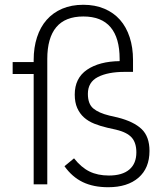

<svg xmlns="http://www.w3.org/2000/svg" viewBox="-20 -772 682 804"><path d="M606 -140Q606 -68 560 -28Q514 12 433 12Q371 12 326.5 -9.5Q282 -31 250 -76L290 -109Q320 -71 354.5 -54Q389 -37 436 -37Q492 -37 521.5 -62Q551 -87 551 -134Q551 -174 531.5 -196Q512 -218 466 -229L430 -237Q400 -244 375 -254Q350 -264 332 -280Q314 -296 303.5 -319.5Q293 -343 293 -376Q293 -445 344.5 -480Q396 -515 481 -516V-525Q481 -613 443 -658Q405 -703 329 -703Q253 -703 215.5 -658Q178 -613 178 -525V0H121V-462H33V-512H121V-521Q121 -573 135 -616Q149 -659 175.5 -689Q202 -719 240.5 -735.5Q279 -752 329 -752Q378 -752 417 -735.5Q456 -719 482.5 -689Q509 -659 523 -616Q537 -573 537 -521V-471H502Q432 -471 390 -449.5Q348 -428 348 -379Q348 -337 370.5 -318Q393 -299 438 -288L473 -280Q540 -263 573 -231.5Q606 -200 606 -140Z"/></svg>

Font: IBM Plex Sans Thai Looped Light
Style: Regular
Weight: 300
Designer: Mike Abbink, Paul van der Laan, Pieter van Rosmalen, Ben Mitchell, Mark Frömberg
Foundry: Bold Monday
Version: Version 1.1